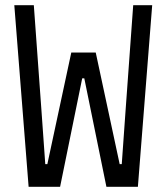

<svg xmlns="http://www.w3.org/2000/svg" viewBox="-20 -718 640 738"><path d="M90 0 35 -698H110L139 -298L154 -87H162L254 -516H348L440 -87H448L463 -298L492 -698H565L510 0H389L304 -417H296L211 0Z"/></svg>

Font: IBM Plox Mono
Style: Regular
Weight: 400
Monospace: yes
Designer: Mike Abbink, Paul van der Laan, Pieter van Rosmalen
Foundry: Bold Monday
Version: Version 2.1